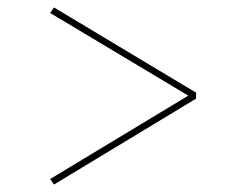

<svg xmlns="http://www.w3.org/2000/svg" viewBox="-20 -543 622 516"><path d="M125 -47 115 -62 486 -286 115 -508 125 -523 507 -294V-278Z"/></svg>

Font: Display Extralight
Style: Regular
Weight: 200
Designer: Latin by Veronika Burian and Jose Scaglione. Greek by Irene Vlachou. Cyrillic by Vera Evstafieva.
Foundry: TypeTogether
Version: Version 3.002